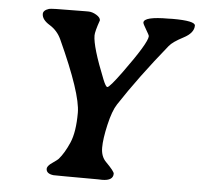

<svg xmlns="http://www.w3.org/2000/svg" viewBox="-49 -715 803 767"><g transform="rotate(5 352.0 -331.5)"><path d="M497.6 -638.7Q497.6 -663.1 596.7 -663.1L611.8 -663.6Q703.6 -663.6 703.6 -644.5Q703.6 -614.7 662.1 -593.3Q620.6 -571.8 606.4 -554.2Q496.6 -418.9 420.9 -303.2Q403.3 -276.4 390.1 -219.2Q377 -162.1 377 -126.7Q377 -91.3 397.5 -70.8Q432.1 -36.1 432.1 -26.9Q432.1 1.5 387.7 1.5L371.1 1L241.7 0.5Q197.3 0.5 192.9 0Q163.6 -3.4 163.6 -23.4Q163.6 -31.7 175.8 -42.5L186.5 -50.3Q203.6 -62 208.5 -67.4Q230.5 -92.8 249.3 -136.2Q268.1 -179.7 268.1 -256.8Q268.1 -334 172.4 -543Q156.7 -577.1 125.5 -596.2Q94.2 -615.2 94.2 -638.2Q94.2 -652.8 117.2 -660.2Q126.5 -663.1 212.4 -663.1L259.8 -663.6H274.4Q290.5 -663.6 307.1 -653.6Q323.7 -643.6 323.7 -632.3Q307.6 -586.4 307.6 -570.3Q307.6 -524.9 358.4 -398.9Q370.1 -369.6 376.5 -369.6Q385.3 -369.6 432.6 -434.6Q523.9 -560.1 523.9 -586.4Q523.9 -590.3 510.7 -612.1Q497.6 -633.8 497.6 -638.7Z"/></g></svg>

Font: Averia Serif Libre
Style: Bold Italic
Weight: 700
Italic angle: -6.90001°
Version: Version 1.002